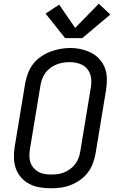

<svg xmlns="http://www.w3.org/2000/svg" viewBox="-20 -1004 640 1032"><path d="M253 8Q223 8 193.5 3Q164 -2 138.5 -15Q113 -28 94 -49.5Q75 -71 65.5 -97.5Q56 -124 55 -154.5Q54 -185 59 -215L116 -560Q121 -586 131 -612Q141 -638 158.5 -660.5Q176 -683 200 -699.5Q224 -716 250 -726Q276 -736 303 -741Q330 -746 357 -746Q387 -746 416 -739.5Q445 -733 470.5 -720Q496 -707 515 -686Q534 -665 544 -638Q554 -611 554.5 -580.5Q555 -550 550 -520L493 -175Q488 -149 478 -123Q468 -97 450.5 -74.5Q433 -52 409 -35.5Q385 -19 359 -9Q333 1 306 4.5Q279 8 253 8ZM254 -66Q272 -66 289.5 -68Q307 -70 324 -77Q341 -84 356.5 -95Q372 -106 383.5 -121Q395 -136 401.5 -153Q408 -170 411 -187L468 -532Q471 -551 471 -569Q471 -587 465.5 -603.5Q460 -620 449 -633.5Q438 -647 422.5 -655Q407 -663 389.5 -666.5Q372 -670 353 -670Q335 -670 318 -667Q301 -664 284 -657.5Q267 -651 251.5 -639.5Q236 -628 225 -613.5Q214 -599 207.5 -582Q201 -565 198 -548L141 -203Q138 -185 138 -166.5Q138 -148 143.5 -131.5Q149 -115 160 -102Q171 -89 186 -80.5Q201 -72 218.5 -69Q236 -66 254 -66ZM330 -799 225 -931 298 -979 384 -854 511 -984 573 -926 422 -799Z"/></svg>

Font: Iosevka Curly Extended
Style: Italic
Weight: 400
Width: 7
Italic angle: -9°
Monospace: yes
Designer: Belleve Invis
Foundry: Belleve Invis
Version: Version 11.1.0; ttfautohint (v1.8.3)